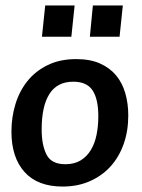

<svg xmlns="http://www.w3.org/2000/svg" viewBox="-20 -675 523 705"><path d="M146 -655H254L242 -540H134ZM321 -655H431L419 -540H310ZM22 -192Q22 -244 36.5 -292Q51 -340 80.5 -377Q110 -414 155 -436Q200 -458 260 -458Q311 -458 347 -442Q383 -426 406 -398.5Q429 -371 440 -333Q451 -295 451 -251Q451 -194 434 -146Q417 -98 385.5 -63.5Q354 -29 309.5 -9.5Q265 10 210 10Q118 10 70 -43.5Q22 -97 22 -192ZM133 -200Q133 -142 151 -107Q169 -72 220 -72Q253 -72 276 -86Q299 -100 313.5 -124Q328 -148 334.5 -180Q341 -212 341 -248Q341 -311 320 -343Q299 -375 249 -375Q190 -375 161.5 -330Q133 -285 133 -200Z"/></svg>

Font: Zilla Slab SemiBold
Style: Regular
Weight: 600
Designer: Typotheque.com
Foundry: Typotheque type foundry
Version: Version 1.0; 2017